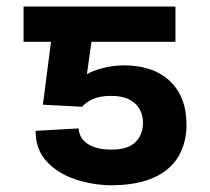

<svg xmlns="http://www.w3.org/2000/svg" viewBox="-20 -548 632 577"><path d="M226.6 -227.1 108.9 -233.4 133.3 -422.4H50.8V-528.3H507.3V-422.4H254.9L241.2 -325.2Q257.8 -335 286.9 -342.8Q315.9 -350.6 348.1 -351.6Q439 -352.5 489.7 -305.2Q540.5 -257.8 540.5 -172.9Q540.5 -121.1 517.6 -80.1Q494.6 -39.1 444.8 -15.4Q395 8.3 314.5 8.8Q258.8 8.3 206.5 -9Q154.3 -26.4 120.6 -62.5Q86.9 -98.6 86.9 -154.8L216.3 -162.1Q218.3 -131.3 244.9 -114.7Q271.5 -98.1 314.5 -98.6Q363.8 -98.1 386.7 -120.6Q409.7 -143.1 409.7 -179.2Q409.7 -215.3 385.3 -237.5Q360.8 -259.8 314.5 -259.8Q279.3 -259.8 258.5 -250Q237.8 -240.2 226.6 -227.1Z"/></svg>

Font: Inter Display Semi Bold
Style: Regular
Weight: 600
Designer: Rasmus Andersson
Foundry: rsms
Version: Version 4.000;git-37864ae